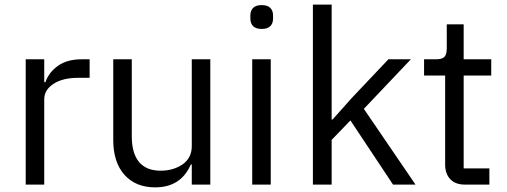

<svg xmlns="http://www.w3.org/2000/svg" viewBox="-20 -797 2188 829"><path d="M91 0V-541H171V-442H176Q191 -485 230.5 -513Q270 -541 333 -541H367V-461H317Q251 -461 211 -435Q171 -409 171 -368V0Z M469 -193V-541H549V-209Q549 -135 580.5 -97.5Q612 -60 673 -60Q729 -60 768.5 -87.5Q808 -115 808 -166V-541H888V0H808V-87H804Q761 12 650 12Q566 12 517.5 -42Q469 -96 469 -193Z M1061 -717V-730Q1061 -751 1073 -763Q1085 -775 1110 -775Q1135 -775 1147 -763Q1159 -751 1159 -730V-717Q1159 -696 1147 -684Q1135 -672 1110 -672Q1085 -672 1073 -684Q1061 -696 1061 -717ZM1149 0H1069V-541H1149Z M1412 0H1331V-777H1412V-281H1416L1498 -373L1657 -541H1754L1551 -327L1774 0H1677L1493 -277L1412 -193Z M1987 0Q1946 0 1924 -23.5Q1902 -47 1902 -86V-471H1811V-541H1863Q1889 -541 1899 -551.5Q1909 -562 1909 -589V-692H1982V-541H2101V-471H1982V-70H2093V0Z"/></svg>

Font: IBM Plex Sans SC
Style: Regular
Weight: 400
Designer: Mike Abbink; Paul van der Laan; Pieter van Rosmalen; Eunyou Noh; Wujin Sim; Chorong Kim; Dohee Lee; Yejin We; Jinhee Kim
Foundry: Sandoll Inc.
Version: Version 1.000